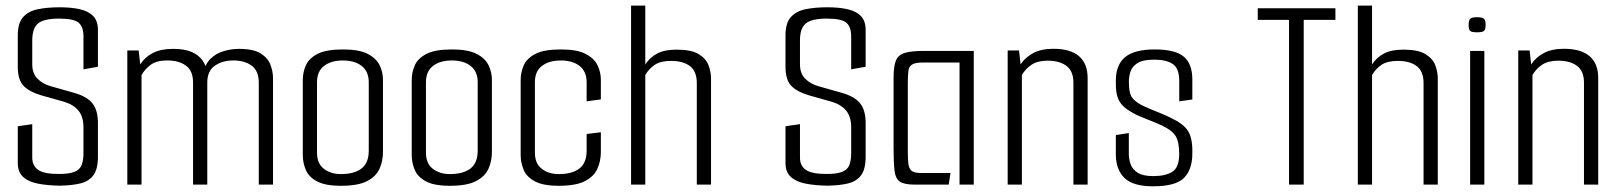

<svg xmlns="http://www.w3.org/2000/svg" viewBox="-20 -649 5693 675"><path d="M189.8 3.8Q146.9 3.1 113.8 -3.3Q80.6 -9.7 61.5 -26.8Q42.5 -43.9 42.5 -76.2V-205.2L93.4 -212.5V-94.5Q93.4 -66.8 113.7 -52.1Q134 -37.4 187 -37.4Q222.7 -37.4 241.4 -44.7Q260.2 -52.1 266.8 -68.3Q273.4 -84.6 273.4 -110.6V-201.7Q273.4 -238.6 255.7 -260.2Q237.9 -281.7 203.8 -291.7L126.2 -313.5Q81.7 -326.7 62.1 -348Q42.5 -369.4 42.5 -414V-524.4Q42.5 -567.6 61 -588.6Q79.6 -609.6 112.7 -616.5Q145.7 -623.4 189.4 -623.4Q231.6 -623.4 261.5 -616.4Q291.5 -609.4 307.9 -592.3Q324.3 -575.2 324.3 -543.4V-414.4L273.4 -405.2V-521.3Q273.4 -554.9 256.3 -569.3Q239.3 -583.6 187.2 -583.6Q134.4 -583.6 113.9 -566.6Q93.4 -549.6 93.4 -507V-423.1Q93.4 -390.9 111.6 -372.5Q129.8 -354 158 -346L238.9 -323.1Q285.2 -310.2 304.7 -286Q324.3 -261.8 324.3 -216.3V-98.2Q324.3 -54.6 308.4 -33Q292.5 -11.4 262.7 -4.2Q232.8 3.1 189.8 3.8Z M427.6 0V-471.5H467.5L473.1 -422.5Q489.4 -448.5 517.5 -462.8Q545.6 -477.2 588 -477.2Q629.3 -477.2 653.9 -466.3Q678.5 -455.3 691 -437.7Q703.6 -420.2 706.9 -400.7L695.2 -391.7Q701.1 -424.2 720.5 -442.8Q740 -461.5 766.8 -469.3Q793.5 -477.2 819.8 -477.2Q871.5 -477.2 897 -460.8Q922.5 -444.5 931.1 -420.6Q939.8 -396.7 939.8 -374.7V0H889.8V-357.7Q889.8 -399.7 864.9 -418.1Q840 -436.5 799.8 -436.5Q762.2 -436.5 735.5 -418.1Q708.7 -399.7 708.7 -358.5V0H658.7V-359.1Q658.7 -399.9 633.8 -418.2Q608.9 -436.5 567.8 -436.5Q531.2 -436.5 510.5 -421.7Q489.9 -406.8 477.6 -385.2V0Z M1178.8 4.2Q1122.7 4.2 1093.7 -11.8Q1064.6 -27.8 1054.6 -52.8Q1044.5 -77.8 1044.5 -103.1V-367.9Q1044.5 -394.2 1055 -418.7Q1065.4 -443.2 1095.6 -459.2Q1125.8 -475.2 1185.7 -475.2Q1242.5 -475.2 1272.8 -459.5Q1303.2 -443.7 1314.8 -419.3Q1326.4 -394.8 1326.4 -368.4V-114.9Q1326.4 -83.3 1314.4 -56.1Q1302.4 -28.8 1270.5 -12.3Q1238.7 4.2 1178.8 4.2ZM1178.5 -37Q1225.8 -37 1251.1 -56.7Q1276.4 -76.4 1276.4 -119.2V-359.6Q1276.4 -397.6 1251.8 -417Q1227.3 -436.4 1185.5 -436.4Q1144.4 -436.4 1119.5 -417.4Q1094.5 -398.4 1094.5 -359.6V-112.3Q1094.5 -74.1 1118.7 -55.5Q1142.8 -37 1178.5 -37Z M1561.8 4.2Q1505.7 4.2 1476.7 -11.8Q1447.6 -27.8 1437.6 -52.8Q1427.5 -77.8 1427.5 -103.1V-367.9Q1427.5 -394.2 1438 -418.7Q1448.4 -443.2 1478.6 -459.2Q1508.8 -475.2 1568.7 -475.2Q1625.5 -475.2 1655.8 -459.5Q1686.2 -443.7 1697.8 -419.3Q1709.4 -394.8 1709.4 -368.4V-114.9Q1709.4 -83.3 1697.4 -56.1Q1685.4 -28.8 1653.5 -12.3Q1621.7 4.2 1561.8 4.2ZM1561.5 -37Q1608.8 -37 1634.1 -56.7Q1659.4 -76.4 1659.4 -119.2V-359.6Q1659.4 -397.6 1634.8 -417Q1610.3 -436.4 1568.5 -436.4Q1527.4 -436.4 1502.5 -417.4Q1477.5 -398.4 1477.5 -359.6V-112.3Q1477.5 -74.1 1501.7 -55.5Q1525.8 -37 1561.5 -37Z M1944.8 4.2Q1888.7 4.2 1859.7 -11.8Q1830.6 -27.8 1820.6 -52.8Q1810.5 -77.8 1810.5 -103.1V-367.9Q1810.5 -394.2 1821 -418.7Q1831.4 -443.2 1861.6 -459.2Q1891.8 -475.2 1951.7 -475.2Q2008.5 -475.2 2038.8 -459.5Q2069.2 -443.7 2080.8 -419.3Q2092.4 -394.8 2092.4 -368.4V-299.6L2042.4 -292.7V-359.6Q2042.4 -397.6 2017.8 -417Q1993.3 -436.4 1951.5 -436.4Q1910.4 -436.4 1885.5 -417.4Q1860.5 -398.4 1860.5 -359.6V-112.3Q1860.5 -74.1 1884.7 -55.5Q1908.8 -37 1944.5 -37Q1991.8 -37 2017.1 -56.7Q2042.4 -76.4 2042.4 -119.2V-177.9L2092.4 -184.1V-114.9Q2092.4 -83.3 2080.4 -56.1Q2068.4 -28.8 2036.5 -12.3Q2004.7 4.2 1944.8 4.2Z M2198.6 -629.3H2248.6V-422.5Q2264.9 -447.5 2290.8 -461Q2316.7 -474.5 2358.9 -474.5Q2410.7 -474.5 2436.6 -458.6Q2462.4 -442.6 2471.1 -419.1Q2479.7 -395.6 2479.7 -373.6V0H2429.7V-356.7Q2429.7 -398.5 2405.5 -416.7Q2381.4 -434.9 2339 -434.9Q2302.2 -434.9 2281.5 -420.9Q2260.9 -406.8 2248.6 -385.2V0H2198.6Z M2888.8 3.8Q2845.9 3.1 2812.8 -3.3Q2779.6 -9.7 2760.5 -26.8Q2741.5 -43.9 2741.5 -76.2V-205.2L2792.4 -212.5V-94.5Q2792.4 -66.8 2812.7 -52.1Q2833 -37.4 2886 -37.4Q2921.7 -37.4 2940.4 -44.7Q2959.2 -52.1 2965.8 -68.3Q2972.4 -84.6 2972.4 -110.6V-201.7Q2972.4 -238.6 2954.7 -260.2Q2936.9 -281.7 2902.8 -291.7L2825.2 -313.5Q2780.7 -326.7 2761.1 -348Q2741.5 -369.4 2741.5 -414V-524.4Q2741.5 -567.6 2760 -588.6Q2778.6 -609.6 2811.7 -616.5Q2844.7 -623.4 2888.4 -623.4Q2930.6 -623.4 2960.5 -616.4Q2990.5 -609.4 3006.9 -592.3Q3023.3 -575.2 3023.3 -543.4V-414.4L2972.4 -405.2V-521.3Q2972.4 -554.9 2955.3 -569.3Q2938.3 -583.6 2886.2 -583.6Q2833.4 -583.6 2812.9 -566.6Q2792.4 -549.6 2792.4 -507V-423.1Q2792.4 -390.9 2810.6 -372.5Q2828.8 -354 2857 -346L2937.9 -323.1Q2984.2 -310.2 3003.7 -286Q3023.3 -261.8 3023.3 -216.3V-98.2Q3023.3 -54.6 3007.4 -33Q2991.5 -11.4 2961.7 -4.2Q2931.8 3.1 2888.8 3.8Z M3195.4 0Q3159.5 0 3144 -10.2Q3128.5 -20.3 3125 -47.9Q3121.5 -75.5 3121.5 -126.8V-376.8Q3121.5 -415.8 3129.6 -435.9Q3137.6 -455.9 3160.7 -463Q3183.7 -470 3228.7 -470H3403.4V0H3353.4V-429.2H3225.5Q3197.5 -429.2 3186.3 -422Q3175 -414.8 3173.3 -398.4Q3171.5 -382 3171.5 -352.8V-115Q3171.5 -84.2 3174.5 -68.2Q3177.5 -52.2 3187.7 -46.5Q3197.8 -40.8 3219.1 -40.8H3321.6L3315.3 0Z M3522.6 -471.5H3562.5L3568.1 -422.5Q3583.6 -446.9 3612.1 -462.2Q3640.6 -477.5 3683 -477.5Q3743.3 -477.5 3773.5 -451.4Q3803.7 -425.4 3803.7 -374.7V0H3753.7V-358.3Q3753.7 -399.2 3729.2 -417.4Q3704.7 -435.7 3663 -435.7Q3627.7 -435.7 3606.3 -421.3Q3584.9 -406.8 3572.6 -385.2V0H3522.6Z M4033.5 6Q3963.2 6 3933.1 -23.5Q3902.9 -53 3902.9 -106V-174.2L3948.5 -181.2V-107.8Q3948.5 -88.8 3955.2 -70.7Q3962 -52.6 3980.5 -41.3Q3999 -29.9 4034.5 -29.9Q4077.1 -29.9 4101.3 -45Q4125.6 -60.2 4125.6 -107.8Q4125.6 -150.1 4113.2 -170.5Q4100.8 -190.8 4065.3 -207.5Q4058.6 -211 4044.6 -216.8Q4030.6 -222.5 4014.7 -228.8Q3998.8 -235.1 3985.5 -240.8Q3972.3 -246.6 3966.4 -250.1Q3941.6 -263.2 3927.9 -276.8Q3914.2 -290.5 3908.6 -308.6Q3902.9 -326.8 3902.9 -353V-365.5Q3902.9 -421.5 3935.7 -448.4Q3968.5 -475.2 4040 -475.2Q4110.8 -475.2 4141.3 -450.2Q4171.8 -425.2 4171.8 -369.2V-299.2L4125.8 -292.7V-364.5Q4125.8 -408.3 4103.2 -423.8Q4080.6 -439.3 4038.3 -439.3Q3997.2 -439.3 3978.3 -426.8Q3959.4 -414.3 3954 -396.3Q3948.7 -378.4 3948.7 -362.2Q3948.7 -325.4 3957.3 -310.1Q3966 -294.8 3991.2 -280.7Q4004.4 -273.8 4022.8 -266.2Q4041.3 -258.5 4060.7 -250.7Q4080.1 -242.9 4094.7 -235.4Q4139 -214.8 4155.4 -190.5Q4171.8 -166.3 4171.8 -119.2V-110Q4171.8 -52.7 4142.3 -23.3Q4112.8 6 4033.5 6Z M4511.7 -579.2H4401.8V-620H4674.8V-579.2H4563.4V0H4511.7Z M4753.6 -629.3H4803.6V-422.5Q4819.9 -447.5 4845.8 -461Q4871.7 -474.5 4913.9 -474.5Q4965.7 -474.5 4991.6 -458.6Q5017.4 -442.6 5026.1 -419.1Q5034.7 -395.6 5034.7 -373.6V0H4984.7V-356.7Q4984.7 -398.5 4960.5 -416.7Q4936.4 -434.9 4894 -434.9Q4857.2 -434.9 4836.5 -420.9Q4815.9 -406.8 4803.6 -385.2V0H4753.6Z M5148.4 0V-470H5198.4V0ZM5172.6 -535.4Q5153.6 -535.4 5148.3 -540.5Q5143.1 -545.7 5143.1 -561.2Q5143.1 -576.8 5148.3 -582.7Q5153.6 -588.5 5172.6 -588.5Q5191.8 -588.5 5197.4 -582.7Q5202.9 -576.8 5202.9 -561.2Q5202.9 -545.7 5197.4 -540.5Q5191.8 -535.4 5172.6 -535.4Z M5317.6 -471.5H5357.5L5363.1 -422.5Q5378.6 -446.9 5407.1 -462.2Q5435.6 -477.5 5478 -477.5Q5538.3 -477.5 5568.5 -451.4Q5598.7 -425.4 5598.7 -374.7V0H5548.7V-358.3Q5548.7 -399.2 5524.2 -417.4Q5499.7 -435.7 5458 -435.7Q5422.7 -435.7 5401.3 -421.3Q5379.9 -406.8 5367.6 -385.2V0H5317.6Z"/></svg>

Font: Smooch Sans Thin
Style: Regular
Weight: 100
Designer: Robert E. Leuschke
Foundry: Robert E. Leuschke
Version: Version 1.010